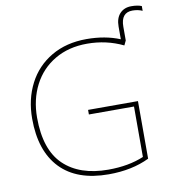

<svg xmlns="http://www.w3.org/2000/svg" viewBox="-93 -940 934 1031"><g transform="rotate(-10 374.0 -424.0)"><path d="M748 -849V-823Q724 -834 694 -834Q631 -834 631 -757V-682L619 -657Q528 -701 423 -701Q322 -701 246.5 -656.5Q171 -612 130.5 -533.5Q90 -455 90 -356Q90 -181 176.5 -98Q263 -15 419 -15Q530 -15 613 -50V-325H367V-350H639V-36Q544 10 417 10Q244 10 153.5 -84.5Q63 -179 63 -355Q63 -461 106.5 -545.5Q150 -630 232 -678Q314 -726 424 -726Q526 -726 606 -693V-762Q606 -808 629.5 -833Q653 -858 692 -858Q726 -858 748 -849Z"/></g></svg>

Font: Noto Sans UI Thin
Style: Regular
Weight: 250
Designer: Monotype Design Team
Foundry: Monotype Imaging Inc.
Version: Version 1.001